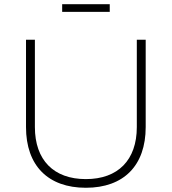

<svg xmlns="http://www.w3.org/2000/svg" viewBox="-20 -887 812 908"><path d="M274 -867V-831H499V-867ZM145 -286V-699H103V-286C103 -104 207 1 386 1C565 1 669 -104 669 -286V-699H627V-286C627 -130 538 -40 386 -40C234 -40 145 -130 145 -286Z"/></svg>

Font: Montserrat ExtraLight
Style: Regular
Weight: 250
Designer: Julieta Ulanovsky
Foundry: Julieta Ulanovsky
Version: Version 4.000